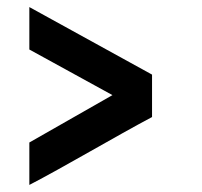

<svg xmlns="http://www.w3.org/2000/svg" viewBox="-20 -579 570 543"><path d="M298 -310 63 -176V-56C156 -104 310 -195 410 -248V-368L63 -559V-439Z"/></svg>

Font: TitilliumText22L
Style: 800 wt
Weight: 800
Designer: Campivisivi
Foundry: Campivisivi
Version: 1.000